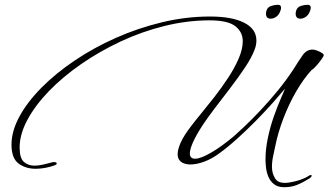

<svg xmlns="http://www.w3.org/2000/svg" viewBox="-20 -675 1372 802"><path d="M1167 107Q1140 107 1124 94Q1108 81 1100.5 62Q1093 43 1091 23.5Q1089 4 1089 -8Q1089 -51 1098.5 -97Q1108 -143 1123.5 -187.5Q1139 -232 1155 -268Q1159 -277 1163 -286.5Q1167 -296 1171 -305Q1150 -280 1118 -244Q1086 -208 1048 -169.5Q1010 -131 970 -95Q930 -59 894 -33Q864 -11 832.5 0.5Q801 12 775 12Q752 12 737 1.5Q722 -9 722 -31Q722 -51 735 -80Q748 -109 779 -149Q794 -169 820 -200.5Q846 -232 876 -270.5Q906 -309 933 -350Q960 -391 977 -430.5Q994 -470 994 -503Q994 -541 963 -565.5Q932 -590 855 -590Q762 -590 667 -566.5Q572 -543 483.5 -501.5Q395 -460 318.5 -407Q242 -354 184.5 -294.5Q127 -235 94.5 -174.5Q62 -114 62 -59Q62 -14 80 1.5Q98 17 124 17Q142 17 162 12Q182 7 198 3Q200 2 205 2Q217 2 217 8Q217 12 210 15Q191 22 170 26Q149 30 129 30Q87 30 57.5 8Q28 -14 28 -71Q28 -127 61 -188Q94 -249 153.5 -309Q213 -369 292.5 -422.5Q372 -476 464.5 -517Q557 -558 657 -582Q757 -606 857 -606Q949 -606 1000 -580Q1051 -554 1051 -506Q1051 -487 1044 -469Q1032 -436 1004 -394Q976 -352 942 -307.5Q908 -263 877 -222.5Q846 -182 827 -153Q799 -110 786 -80.5Q773 -51 773 -34Q773 -12 795 -12Q818 -12 862 -37.5Q906 -63 958 -107Q973 -120 1002 -147.5Q1031 -175 1067 -213Q1103 -251 1139.5 -295.5Q1176 -340 1206 -386Q1229 -423 1245 -445.5Q1261 -468 1286 -468Q1293 -468 1305 -463.5Q1317 -459 1326 -453Q1335 -447 1331 -440Q1326 -431 1316 -418Q1306 -405 1296.5 -395Q1287 -385 1282 -383Q1248 -346 1217.5 -293.5Q1187 -241 1164 -181Q1141 -121 1129 -61Q1127 -49 1121.5 -25.5Q1116 -2 1116 22Q1116 50 1130 71.5Q1144 93 1184 88Q1216 83 1237.5 75Q1259 67 1269 60Q1274 56 1278 56Q1282 56 1282 59Q1282 65 1268 73Q1244 88 1220.5 97.5Q1197 107 1167 107ZM1235 -597Q1215 -597 1215 -618Q1215 -626 1218 -633Q1223 -646 1237.5 -650.5Q1252 -655 1265 -655Q1278 -655 1278 -643Q1278 -634 1272 -622Q1266 -610 1255.5 -603.5Q1245 -597 1235 -597ZM1111 -597Q1091 -597 1091 -618Q1091 -626 1094 -633Q1099 -646 1113.5 -650.5Q1128 -655 1141 -655Q1154 -655 1154 -643Q1154 -634 1148 -622Q1142 -610 1131.5 -603.5Q1121 -597 1111 -597Z"/></svg>

Font: WindSong
Style: Regular
Weight: 400
Designer: Robert E. Leuschke
Foundry: Robert E. Leuschke
Version: Version 1.010; ttfautohint (v1.8.3)